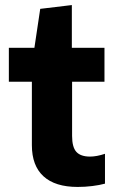

<svg xmlns="http://www.w3.org/2000/svg" viewBox="-20 -729 459 759"><path d="M287 10Q198 10 152 -32Q106 -74 106 -155V-406H15V-540H116L139 -694L264 -709V-540H393V-406H265V-192Q265 -147 282 -128.5Q299 -110 336 -110Q362 -110 395 -121V-3Q373 3 344.5 6.5Q316 10 287 10Z"/></svg>

Font: Encode Sans Narrow
Style: Bold
Weight: 700
Designer: Pablo Impallari, Andres Torresi
Foundry: Pablo Impallari, Andres Torresi
Version: Version 1.000; ttfautohint (v1.00) -l 8 -r 50 -G 200 -x 14 -